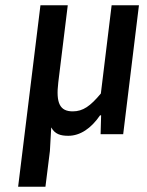

<svg xmlns="http://www.w3.org/2000/svg" viewBox="-20 -511 559 731"><path d="M49 200H153L170 64L175 -26C189 0 211 6 240 6C285 6 327 -22 361 -72H365L363 0H449L509 -491H405L364 -155C324 -107 296 -87 257 -87C209 -87 192 -117 202 -198L238 -491H134Z"/></svg>

Font: Falling Sky
Style: CondObl
Weight: 400
Designer: Paul D. Hunt
Foundry: Adobe Systems Incorporated
Version: Version 1.02